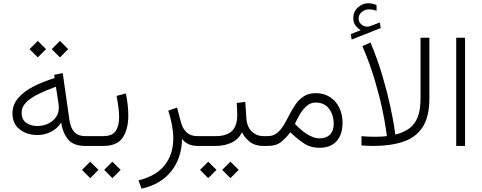

<svg xmlns="http://www.w3.org/2000/svg" viewBox="-20 -887 2928 1167"><path d="M344.2 -638.2 394.5 -588.4 344.2 -538.1 294.4 -588.4ZM209.5 -638.2 259.8 -588.4 209.5 -538.1 159.7 -588.4ZM497.6 0Q427.7 0 395 -38.3Q362.3 -76.7 351.6 -141.6Q328.6 -106 290.8 -86.2Q252.9 -66.4 208 -66.4Q143.1 -66.4 99.4 -101.1Q55.7 -135.7 55.7 -197.3Q55.7 -250 89.8 -290.3Q124 -330.6 182.1 -360.6Q240.2 -390.6 312 -412.6L309.1 -432.1L361.3 -442.4L401.9 -158.2Q408.7 -109.4 431.9 -84.5Q455.1 -59.6 498.5 -59.6H521V0ZM337.4 -231Q337.4 -238.8 336.7 -246.3Q335.9 -253.9 335 -262.2L319.8 -359.9Q265.6 -340.3 218 -317.6Q170.4 -294.9 140.9 -266.6Q111.3 -238.3 111.3 -201.2Q111.3 -161.1 138.4 -141.1Q165.5 -121.1 207.5 -121.1Q241.2 -121.1 271 -134.8Q300.8 -148.4 319.1 -173.1Q337.4 -197.8 337.4 -231Z M500.5 -59.6H606.4Q662.6 -59.6 683.3 -90.8Q704.1 -122.1 704.1 -174.3Q704.1 -202.6 699.5 -237.1Q694.8 -271.5 688.5 -304.2L745.1 -318.8Q759.8 -248.5 759.8 -185.1Q759.8 -101.1 725.8 -50.5Q691.9 0 607.4 0H500.5ZM663.1 95.7 713.4 145.5 663.1 195.8 613.3 145.5ZM528.3 95.7 578.6 145.5 528.3 195.8 478.5 145.5Z M1182.6 0Q1146 0 1122.3 -12.7Q1098.6 -25.4 1086.4 -42.5Q1084.5 73.7 1020.8 153.8Q957 233.9 840.3 259.8L821.8 209.5Q931.2 181.6 982.2 115.5Q1033.2 49.3 1033.2 -44.9Q1033.2 -84 1025.4 -126.5Q1017.6 -168.9 1002.9 -214.8L1056.2 -232.9L1079.1 -146Q1089.8 -105 1114.3 -82.3Q1138.7 -59.6 1180.2 -59.6H1204.1V0Z M1184.6 -59.6H1291.5Q1355.5 -59.6 1388.4 -89.4Q1421.4 -119.1 1421.9 -187.5Q1421.9 -208.5 1420.9 -226.8Q1419.9 -245.1 1418.5 -261.2L1470.7 -267.6L1477.5 -168.5Q1481 -115.7 1510.5 -87.6Q1540 -59.6 1582 -59.6H1601.6V0H1581.5Q1527.3 0 1494.9 -27.8Q1462.4 -55.7 1451.2 -84Q1431.2 -41 1388.4 -20.5Q1345.7 0 1291 0H1184.6ZM1380.4 95.7 1430.7 145.5 1380.4 195.8 1330.6 145.5ZM1245.6 95.7 1295.9 145.5 1245.6 195.8 1195.8 145.5Z M1922.4 11.2Q1866.2 11.2 1825 -17.1Q1783.7 -45.4 1744.6 -83Q1717.8 -47.4 1688 -23.7Q1658.2 0 1607.4 0H1581.5V-59.6H1606.4Q1640.6 -59.6 1663.8 -78.4Q1687 -97.2 1704.8 -127Q1722.7 -156.7 1739.5 -190.2Q1756.3 -223.6 1777.1 -253.4Q1797.9 -283.2 1827.1 -302Q1856.4 -320.8 1899.4 -320.8Q1949.2 -320.8 1985.8 -296.9Q2022.5 -272.9 2042.2 -232.4Q2062 -191.9 2062 -141.1Q2062 -68.8 2025.6 -28.8Q1989.3 11.2 1922.4 11.2ZM1898.9 -263.7Q1867.7 -263.7 1844 -242.9Q1820.3 -222.2 1802.7 -192.4Q1785.2 -162.6 1772.5 -134.3Q1808.1 -96.2 1842.3 -74.2Q1885.7 -45.9 1921.4 -45.9Q1962.9 -45.9 1985.6 -68.8Q2008.3 -91.8 2008.3 -133.3Q2008.3 -188.5 1980 -226.1Q1951.7 -263.7 1898.9 -263.7Z M2172.4 -703.6Q2154.3 -714.8 2140.9 -731.9Q2127.4 -749 2127.4 -776.9Q2127.4 -816.9 2155.5 -842Q2183.6 -867.2 2218.3 -867.2Q2244.1 -867.2 2268.6 -856L2269 -820.8Q2256.8 -826.2 2245.4 -828.1Q2233.9 -830.1 2222.7 -830.1Q2198.7 -830.1 2179.2 -814.5Q2159.7 -798.8 2159.7 -773.4Q2159.7 -752.4 2178 -737.3Q2196.3 -722.2 2219.7 -725.6Q2222.2 -725.6 2224.6 -726.6Q2227.1 -727.5 2229 -728L2289.1 -750.5L2293.9 -716.3L2117.2 -646.5L2112.3 -679.7ZM2246.1 0Q2229.5 0 2212.4 -1Q2195.3 -2 2177.2 -2.9V-59.1Q2201.7 -57.6 2219.7 -56.6Q2237.8 -55.7 2255.9 -55.7Q2282.2 -55.7 2299.1 -56.6Q2315.9 -57.6 2331.5 -59.6Q2331.5 -59.6 2325.2 -105Q2318.8 -150.4 2302.5 -227.8Q2286.1 -305.2 2257.1 -403.1Q2228 -501 2182.6 -606.4L2231.9 -628.9Q2276.9 -520.5 2306.2 -420.2Q2335.4 -319.8 2352.3 -240.7Q2369.1 -161.6 2376 -115.2Q2382.8 -68.8 2382.8 -68.8Q2431.6 -81.1 2465.8 -105Q2500 -128.9 2518.1 -173.1Q2536.1 -217.3 2536.1 -290V-657.7H2589.8V-288.6Q2589.8 -179.2 2549.8 -116Q2509.8 -52.7 2432.9 -26.4Q2356 0 2246.1 0Z M2806.6 -657.7V0H2752.9V-657.7Z"/></svg>

Font: Vazirmatn FD ExtraLight
Style: Regular
Weight: 200
Designer: Saber Rastikerdar
Foundry: Saber Rastikerdar
Version: Version 33.003